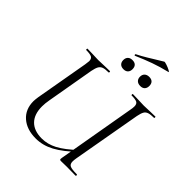

<svg xmlns="http://www.w3.org/2000/svg" viewBox="-249 -1061 1221 1221"><g transform="rotate(45 361.5 -450.0)"><path d="M103 -146Q103 -158 107 -186L170 -544Q174 -570 174 -576Q174 -598 160 -605.5Q146 -613 110 -613Q108 -613 108 -619Q108 -625 110 -625L151 -624Q187 -622 209 -622Q233 -622 271 -624L312 -625Q315 -625 315 -619Q315 -613 312 -613Q280 -613 264.5 -607Q249 -601 241 -586.5Q233 -572 227 -542L171 -221Q165 -188 165 -161Q165 -90 202 -52.5Q239 -15 308 -15Q360 -15 410.5 -41.5Q461 -68 530 -133L539 -125Q463 -52 403.5 -20Q344 12 281 12Q200 12 151.5 -30.5Q103 -73 103 -146ZM486 -19 577 -542Q581 -561 581 -576Q581 -598 567.5 -605.5Q554 -613 518 -613Q516 -613 516 -619Q516 -625 518 -625L559 -624Q597 -622 619 -622Q640 -622 678 -624L721 -625Q723 -625 723 -619Q723 -613 721 -613Q690 -613 673.5 -607.5Q657 -602 649 -588Q641 -574 635 -544L553 -81Q550 -63 550 -51Q550 -27 566 -19.5Q582 -12 627 -12Q631 -12 631 -6Q631 0 627 0L546 -1L498 0Q488 0 486 -3Q484 -6 486 -19ZM472 -735Q472 -754 483.5 -765Q495 -776 515 -776Q535 -776 545.5 -765.5Q556 -755 556 -735Q556 -716 545.5 -705Q535 -694 515 -694Q495 -694 483.5 -705Q472 -716 472 -735ZM322 -735Q322 -754 333 -765Q344 -776 364 -776Q384 -776 394.5 -765.5Q405 -755 405 -735Q405 -716 394.5 -705Q384 -694 364 -694Q344 -694 333 -705Q322 -716 322 -735ZM355 -806Q351 -806 350 -810.5Q349 -815 352 -817Q386 -834 418 -853.5Q450 -873 458 -878L514 -912Q518 -914 537.5 -907.5Q557 -901 571.5 -893Q586 -885 579 -884Q517 -869 465.5 -850.5Q414 -832 357 -807Z"/></g></svg>

Font: Cormorant Infant
Style: Italic
Weight: 400
Italic angle: -10°
Designer: Christian Thalmann (Catharsis Fonts)
Foundry: Catharsis Fonts
Version: Version 4.000